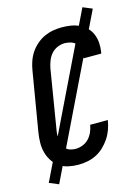

<svg xmlns="http://www.w3.org/2000/svg" viewBox="-133 -894 766 1052"><g transform="rotate(-15 250.0 -368.0)"><path d="M199 8Q170 8 142 2Q114 -4 92 -19.5Q70 -35 55 -58Q40 -81 33 -107.5Q26 -134 26.5 -163Q27 -192 32 -222L88 -556Q92 -581 100.5 -606Q109 -631 123.5 -653Q138 -675 159 -693.5Q180 -712 204 -723Q228 -734 253.5 -738.5Q279 -743 304 -743Q330 -743 355 -739Q380 -735 402.5 -724.5Q425 -714 442 -697Q459 -680 468.5 -657.5Q478 -635 480 -609.5Q482 -584 478 -558L476 -548H376L377 -554Q381 -574 378 -593Q375 -612 364 -627Q353 -642 334.5 -648.5Q316 -655 297 -655Q276 -655 255 -646Q234 -637 220 -620.5Q206 -604 198 -583.5Q190 -563 186 -542L131 -207Q128 -192 128 -177Q128 -162 130 -147.5Q132 -133 137.5 -120Q143 -107 153 -97.5Q163 -88 177.5 -84Q192 -80 207 -80Q226 -80 246.5 -88Q267 -96 281.5 -111.5Q296 -127 304.5 -146.5Q313 -166 316 -185L317 -187H417L416 -184Q412 -159 403 -134Q394 -109 379 -86.5Q364 -64 344 -45Q324 -26 300 -14Q276 -2 250 3Q224 8 199 8ZM68 84 15 62 442 -820 495 -798Z"/></g></svg>

Font: Iosevka Term Curly SmBd Obl
Style: Regular
Weight: 600
Italic angle: -9°
Designer: Belleve Invis
Foundry: Belleve Invis
Version: Version 32.3.0